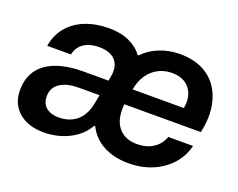

<svg xmlns="http://www.w3.org/2000/svg" viewBox="-93 -706 1093 881"><g transform="rotate(20 454.0 -266.0)"><path d="M185 10Q108 10 62.5 -29.5Q17 -69 17 -136Q17 -181 34 -215Q51 -249 83 -271Q115 -293 159.5 -304Q204 -315 258 -315H401L385 -238H267Q227 -238 199 -227.5Q171 -217 156.5 -198Q142 -179 142 -151Q142 -115 165 -96.5Q188 -78 225 -78Q262 -78 289.5 -91.5Q317 -105 334 -129.5Q351 -154 358 -186L387 -331Q395 -371 384.5 -396Q374 -421 350.5 -433Q327 -445 293 -445Q261 -445 238 -436Q215 -427 200.5 -410.5Q186 -394 181 -369H65Q74 -424 107 -463Q140 -502 191 -522Q242 -542 306 -542Q364 -542 406 -522Q448 -502 469 -471H474Q506 -505 552.5 -523.5Q599 -542 652 -542Q713 -542 759 -520.5Q805 -499 833 -458.5Q861 -418 869.5 -362.5Q878 -307 863 -238H472L484 -315H752Q759 -357 747.5 -386.5Q736 -416 710.5 -432Q685 -448 647 -448Q609 -448 578.5 -431.5Q548 -415 528 -385Q508 -355 501 -311L492 -256Q485 -214 490 -182.5Q495 -151 510.5 -129.5Q526 -108 549.5 -97Q573 -86 605 -86Q653 -86 685.5 -108Q718 -130 730 -166H851Q838 -113 802.5 -73.5Q767 -34 714.5 -12Q662 10 598 10Q528 10 475.5 -18Q423 -46 398 -98H393Q374 -63 341.5 -39Q309 -15 269 -2.5Q229 10 185 10Z"/></g></svg>

Font: Mona Sans ExtraLight SemiBold
Style: Italic
Weight: 600
Italic angle: -11.6951°
Version: Version 2.000